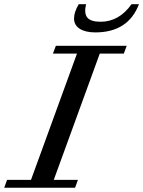

<svg xmlns="http://www.w3.org/2000/svg" viewBox="-73 -877 669 897"><path d="M372.1 -725.6Q326.7 -725.6 299.8 -742.4Q272.9 -759.3 272.9 -791Q272.9 -820.3 294.9 -857.4H329.1Q318.8 -814.5 335 -794.9Q351.1 -775.4 397 -775.4Q483.4 -775.4 541.5 -857.4H576.2Q525.9 -725.6 372.1 -725.6ZM-53.2 0 -40 -36.6H71.8L286.6 -626.5H174.3L188 -663.1H519L505.4 -626.5H393.1L178.2 -36.6H291L277.8 0Z"/></svg>

Font: Elstob 8pt Medium
Style: Italic
Weight: 500
Italic angle: -20°
Designer: Peter S. Baker
Version: Version 1.015